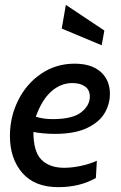

<svg xmlns="http://www.w3.org/2000/svg" viewBox="-20 -763 498 793"><path d="M21 -202Q21 -280 55 -348.5Q89 -417 150 -458.5Q211 -500 288 -500Q358 -500 396 -466Q434 -432 434 -375Q434 -334 412.5 -296.5Q391 -259 340 -234.5Q289 -210 206 -210Q182 -210 156.5 -212.5Q131 -215 118 -218Q118 -136 151.5 -103Q185 -70 245 -70Q276 -70 312.5 -77.5Q349 -85 380 -99L376 -28Q310 10 221 10Q123 10 72 -49Q21 -108 21 -202ZM351 -364Q351 -392 331 -406Q311 -420 279 -420Q231 -420 192 -385.5Q153 -351 128 -281Q158 -271 198 -271Q279 -271 315 -299Q351 -327 351 -364ZM235 -645 252 -743 411 -637 400 -576Z"/></svg>

Font: Cabin
Style: Italic
Weight: 400
Italic angle: -7°
Designer: Pablo Impallari
Foundry: Pablo Impallari. http://www.impallari.com Igino Marini. http://www.ikern.com
Version: Version 2.200